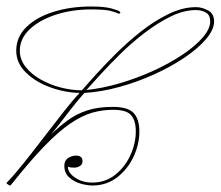

<svg xmlns="http://www.w3.org/2000/svg" viewBox="-39 -562 679 591"><path d="M241 -542Q282 -542 304 -536Q326 -530 330 -526Q332 -525 331 -522.5Q330 -520 328 -520H326Q321 -523 303 -528Q285 -533 242 -533Q182 -533 132 -516.5Q82 -500 52 -471.5Q22 -443 22 -406Q22 -379 39.5 -356.5Q57 -334 86 -317.5Q115 -301 148.5 -292.5Q182 -284 213 -284Q226 -299 253 -329Q280 -359 316 -395Q352 -431 393.5 -464Q435 -497 479 -518.5Q523 -540 564 -540Q583 -540 601.5 -530Q620 -520 620 -496Q620 -471 595.5 -442Q571 -413 529.5 -385Q488 -357 436.5 -333.5Q385 -310 329 -294.5Q273 -279 221 -276Q194 -246 168 -211.5Q142 -177 119 -149Q144 -173 170 -192Q196 -211 229 -222Q262 -233 308 -233Q355 -233 372.5 -214Q390 -195 390 -157Q390 -118 372 -79.5Q354 -41 321.5 -16Q289 9 245 9Q230 9 210 3.5Q190 -2 174.5 -15.5Q159 -29 159 -52Q159 -68 170.5 -75.5Q182 -83 195 -83Q215 -83 215 -66Q215 -56 207 -51Q199 -46 190 -46Q179 -46 174.5 -47.5Q170 -49 170 -49Q170 -30 192.5 -15Q215 0 245 0Q285 0 315 -23.5Q345 -47 362 -83.5Q379 -120 379 -158Q379 -190 365 -207Q351 -224 309 -224Q276 -224 244.5 -215Q213 -206 177 -181.5Q141 -157 97 -111.5Q53 -66 -5 7Q-6 9 -9 9Q-10 9 -15 5.5Q-20 2 -19 1Q2 -20 32 -57.5Q62 -95 94.5 -137.5Q127 -180 156.5 -217.5Q186 -255 206 -276Q160 -277 115 -293.5Q70 -310 40.5 -339Q11 -368 11 -406Q11 -448 42 -478.5Q73 -509 125.5 -525.5Q178 -542 241 -542ZM227 -285Q276 -290 329 -305.5Q382 -321 431.5 -343.5Q481 -366 521 -392.5Q561 -419 584.5 -446Q608 -473 608 -496Q608 -516 594.5 -523.5Q581 -531 564 -531Q527 -531 487 -511.5Q447 -492 407 -461.5Q367 -431 332 -396.5Q297 -362 269.5 -332Q242 -302 227 -285Z"/></svg>

Font: Kapakana Light
Style: Regular
Weight: 300
Designer: Kyosuke Nagai
Version: Version 1.000